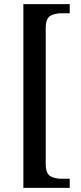

<svg xmlns="http://www.w3.org/2000/svg" viewBox="-20 -780 391 928"><path d="M93 128V-760H317V-716H277Q246 -716 223.5 -703.5Q201 -691 201 -644V12Q201 59 223.5 71.5Q246 84 277 84H317V128Z"/></svg>

Font: Noto Serif Khmer SemiCondensed Medium
Style: Regular
Weight: 500
Width: 4
Designer: Danh Hong and the Monotype Design Team
Foundry: Monotype Imaging Inc.
Version: Version 2.004; ttfautohint (v1.8.4.7-5d5b)